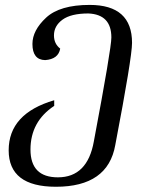

<svg xmlns="http://www.w3.org/2000/svg" viewBox="-20 -501 576 766"><path d="M203.1 244.1Q14.6 244.1 14.6 98.6Q14.6 -47.9 196.3 -101.1V-78.6Q101.6 -16.1 101.6 95.7Q101.6 206.5 210.9 206.5Q329.1 206.5 354.5 62.5Q424.3 -307.6 424.3 -351.6Q424.3 -443.4 332.5 -447.3Q263.2 -447.3 229.2 -422.4Q195.3 -397.5 195.3 -359.9Q195.3 -326.2 220.2 -307.1Q212.9 -265.1 160.2 -261.2Q109.4 -262.2 109.4 -325.7Q109.4 -379.9 164.1 -430.7Q218.8 -481.4 337.9 -481.4Q506.8 -481.4 506.8 -330.1Q506.8 -272 439.9 77.6Q410.6 244.1 203.1 244.1Z"/></svg>

Font: Kelvinch
Style: Italic
Weight: 400
Italic angle: -10°
Designer: Paul James Miller
Foundry: High-Logic / Made with FontCreator
Version: Version 3.40;July 22, 2017;FontCreator 11.0.0.2388 64-bit